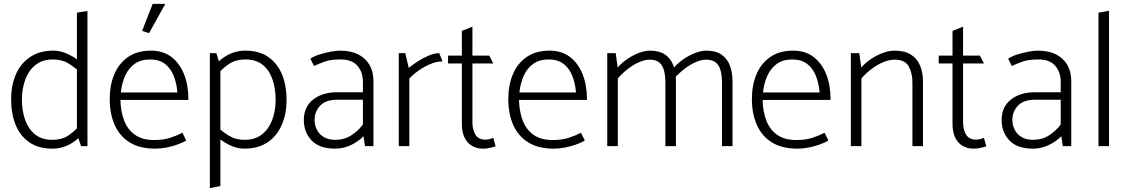

<svg xmlns="http://www.w3.org/2000/svg" viewBox="-20 -762 5879 1001"><path d="M381 -62 403 0H436V-705L381 -696ZM391 -104Q365 -74 333 -53.5Q301 -33 252 -33Q198 -33 163 -61Q128 -89 111 -137.5Q94 -186 94 -245Q95 -302 112.5 -349Q130 -396 166 -424Q202 -452 255 -452Q304 -452 336.5 -431.5Q369 -411 394 -388L414 -424Q399 -441 374.5 -457.5Q350 -474 320 -486Q290 -498 258 -498Q187 -498 137.5 -465Q88 -432 63 -374.5Q38 -317 38 -244Q38 -169 61.5 -111Q85 -53 133 -20Q181 13 252 13Q284 13 313 3.5Q342 -6 366.5 -24Q391 -42 411 -65Z M962 -241V-247Q962 -319 939 -376Q916 -433 873 -465.5Q830 -498 767 -498Q696 -498 648 -465Q600 -432 576 -375Q552 -318 552 -245Q552 -170 577.5 -111.5Q603 -53 655.5 -20Q708 13 789 13Q817 13 846 7.5Q875 2 902.5 -7.5Q930 -17 951 -29L931 -70Q900 -54 865.5 -43Q831 -32 783 -32Q721 -32 682.5 -60Q644 -88 626.5 -135.5Q609 -183 608 -241ZM610 -280Q615 -328 632.5 -367Q650 -406 682 -429Q714 -452 762 -452Q810 -452 840 -429Q870 -406 885.5 -367Q901 -328 905 -280ZM757 -589 842 -742H776L721 -601Z M1129 208V-418L1108 -485H1074V219ZM1120 -381Q1146 -411 1178.5 -431.5Q1211 -452 1260 -452Q1315 -452 1349.5 -424Q1384 -396 1400.5 -348Q1417 -300 1417 -240Q1417 -184 1399 -136.5Q1381 -89 1345.5 -61Q1310 -33 1256 -33Q1208 -33 1175 -53.5Q1142 -74 1117 -97L1097 -61Q1114 -45 1138.5 -28Q1163 -11 1192.5 1Q1222 13 1254 13Q1326 13 1375 -20Q1424 -53 1449 -111Q1474 -169 1474 -241Q1474 -317 1450 -374.5Q1426 -432 1378.5 -465Q1331 -498 1259 -498Q1227 -498 1198.5 -488.5Q1170 -479 1145 -461.5Q1120 -444 1100 -420Z M1620 -136Q1620 -180 1649 -211Q1678 -242 1738 -242H1872V-113Q1848 -80 1811.5 -56.5Q1775 -33 1728 -33Q1692 -33 1668 -47.5Q1644 -62 1632 -86Q1620 -110 1620 -136ZM1617 -418Q1645 -431 1675 -441.5Q1705 -452 1756 -452Q1815 -452 1843.5 -419Q1872 -386 1872 -336V-281H1737Q1661 -281 1612.5 -243Q1564 -205 1564 -136Q1564 -73 1604.5 -30Q1645 13 1727 13Q1772 13 1811.5 -6.5Q1851 -26 1875 -52L1883 0H1927V-340Q1927 -388 1906.5 -423.5Q1886 -459 1847.5 -478.5Q1809 -498 1753 -498Q1733 -498 1703.5 -492.5Q1674 -487 1645.5 -478Q1617 -469 1598 -456Z M2114 0V-352Q2133 -373 2161.5 -393.5Q2190 -414 2223.5 -428Q2257 -442 2287 -442L2270 -485Q2245 -485 2214.5 -472Q2184 -459 2156.5 -441Q2129 -423 2111 -408L2093 -485H2059V0Z M2531 -472H2443V-623L2388 -601V-472H2316V-431H2388V-116Q2388 -74 2401.5 -45.5Q2415 -17 2440 -2Q2465 13 2498 13Q2511 13 2523.5 11Q2536 9 2546.5 6Q2557 3 2564 1L2552 -43Q2547 -41 2534.5 -37.5Q2522 -34 2511 -34Q2474 -34 2458.5 -60.5Q2443 -87 2443 -123V-431H2552Z M3040 -241V-247Q3040 -319 3017 -376Q2994 -433 2951 -465.5Q2908 -498 2845 -498Q2774 -498 2726 -465Q2678 -432 2654 -375Q2630 -318 2630 -245Q2630 -170 2655.5 -111.5Q2681 -53 2733.5 -20Q2786 13 2867 13Q2895 13 2924 7.5Q2953 2 2980.5 -7.5Q3008 -17 3029 -29L3009 -70Q2978 -54 2943.5 -43Q2909 -32 2861 -32Q2799 -32 2760.5 -60Q2722 -88 2704.5 -135.5Q2687 -183 2686 -241ZM2688 -280Q2693 -328 2710.5 -367Q2728 -406 2760 -429Q2792 -452 2840 -452Q2888 -452 2918 -429Q2948 -406 2963.5 -367Q2979 -328 2983 -280Z M3201 0V-353Q3226 -382 3255 -404Q3284 -426 3313.5 -438.5Q3343 -451 3367 -451Q3401 -451 3418.5 -435Q3436 -419 3442.5 -392Q3449 -365 3449 -331V0H3504V-337Q3504 -384 3491 -420Q3478 -456 3448 -477Q3418 -498 3368 -498Q3342 -498 3310.5 -486Q3279 -474 3250 -454Q3221 -434 3200 -410L3190 -485H3146V0ZM3495 -353Q3521 -382 3550 -404Q3579 -426 3608 -438.5Q3637 -451 3661 -451Q3695 -451 3713 -435Q3731 -419 3737.5 -392Q3744 -365 3744 -331V0H3799V-337Q3799 -384 3785.5 -420Q3772 -456 3742 -477Q3712 -498 3662 -498Q3636 -498 3604.5 -486Q3573 -474 3544 -454Q3515 -434 3494 -410Z M4310 -241V-247Q4310 -319 4287 -376Q4264 -433 4221 -465.5Q4178 -498 4115 -498Q4044 -498 3996 -465Q3948 -432 3924 -375Q3900 -318 3900 -245Q3900 -170 3925.5 -111.5Q3951 -53 4003.5 -20Q4056 13 4137 13Q4165 13 4194 7.5Q4223 2 4250.5 -7.5Q4278 -17 4299 -29L4279 -70Q4248 -54 4213.5 -43Q4179 -32 4131 -32Q4069 -32 4030.5 -60Q3992 -88 3974.5 -135.5Q3957 -183 3956 -241ZM3958 -280Q3963 -328 3980.5 -367Q3998 -406 4030 -429Q4062 -452 4110 -452Q4158 -452 4188 -429Q4218 -406 4233.5 -367Q4249 -328 4253 -280Z M4471 0V-353Q4496 -382 4526 -404Q4556 -426 4586.5 -438.5Q4617 -451 4644 -451Q4698 -451 4717.5 -416Q4737 -381 4737 -331V0H4792V-337Q4792 -384 4777 -420Q4762 -456 4729.5 -477Q4697 -498 4645 -498Q4615 -498 4582.5 -486Q4550 -474 4520.5 -454Q4491 -434 4470 -410L4460 -485H4416V0Z M5089 -472H5001V-623L4946 -601V-472H4874V-431H4946V-116Q4946 -74 4959.5 -45.5Q4973 -17 4998 -2Q5023 13 5056 13Q5069 13 5081.5 11Q5094 9 5104.5 6Q5115 3 5122 1L5110 -43Q5105 -41 5092.5 -37.5Q5080 -34 5069 -34Q5032 -34 5016.5 -60.5Q5001 -87 5001 -123V-431H5110Z M5258 -136Q5258 -180 5287 -211Q5316 -242 5376 -242H5510V-113Q5486 -80 5449.5 -56.5Q5413 -33 5366 -33Q5330 -33 5306 -47.5Q5282 -62 5270 -86Q5258 -110 5258 -136ZM5255 -418Q5283 -431 5313 -441.5Q5343 -452 5394 -452Q5453 -452 5481.5 -419Q5510 -386 5510 -336V-281H5375Q5299 -281 5250.5 -243Q5202 -205 5202 -136Q5202 -73 5242.5 -30Q5283 13 5365 13Q5410 13 5449.5 -6.5Q5489 -26 5513 -52L5521 0H5565V-340Q5565 -388 5544.5 -423.5Q5524 -459 5485.5 -478.5Q5447 -498 5391 -498Q5371 -498 5341.5 -492.5Q5312 -487 5283.5 -478Q5255 -469 5236 -456Z M5762 0V-706L5707 -696V0Z"/></svg>

Font: Catamaran ExtraLight
Style: Regular
Weight: 250
Designer: Pria Ravichandran
Version: Version 2.000